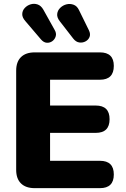

<svg xmlns="http://www.w3.org/2000/svg" viewBox="-20 -977 654 997"><path d="M160 0Q114 0 89 -24.5Q64 -49 64 -95V-610Q64 -656 89 -680.5Q114 -705 160 -705H499Q571 -705 571 -635Q571 -563 499 -563H240V-429H477Q549 -429 549 -358Q549 -287 477 -287H240V-142H499Q571 -142 571 -71Q571 0 499 0ZM360 -777 291 -866Q275 -886 277 -904.5Q279 -923 293 -936.5Q307 -950 325.5 -954.5Q344 -959 362 -952.5Q380 -946 390 -925L442 -819Q451 -800 445 -785Q439 -770 424 -762Q409 -754 391.5 -756.5Q374 -759 360 -777ZM193 -772 112 -867Q95 -886 95.5 -904Q96 -922 108.5 -935.5Q121 -949 139 -954.5Q157 -960 175 -954Q193 -948 205 -927L263 -823Q274 -805 269.5 -789Q265 -773 252 -763.5Q239 -754 223 -755Q207 -756 193 -772Z"/></svg>

Font: Chiron GoRound TC H
Style: Regular
Weight: 900
Designer: Ryoko NISHIZUKA 西塚涼子 (kana, bopomofo & ideographs); Paul D. Hunt (Latin, Greek & Cyrillic); Sandoll Communications 산돌커뮤니
Foundry: Adobe
Version: Version 1.000;hotconv 1.1.1;makeotfexe 2.6.0